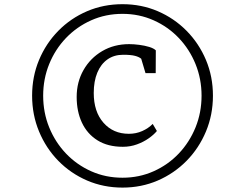

<svg xmlns="http://www.w3.org/2000/svg" viewBox="-20 -934 1081 894"><path d="M129.5 -488.5Q129.5 -577.5 161.8 -654.8Q194 -732 251.5 -790.5Q309 -849 385.5 -881.8Q462 -914.5 550.5 -914.5Q638.5 -914.5 714.8 -881.8Q791 -849 848.8 -790.5Q906.5 -732 939 -654.8Q971.5 -577.5 971.5 -488.5Q971.5 -399.5 939 -321.8Q906.5 -244 848.8 -185.2Q791 -126.5 714.8 -93.5Q638.5 -60.5 550.5 -60.5Q462 -60.5 385.5 -93.5Q309 -126.5 251.5 -185.2Q194 -244 161.8 -321.8Q129.5 -399.5 129.5 -488.5ZM181 -488.5Q181 -410 209 -341Q237 -272 287.2 -219.2Q337.5 -166.5 404.8 -136.5Q472 -106.5 550.5 -106.5Q628 -106.5 695.2 -136.5Q762.5 -166.5 812.5 -219.2Q862.5 -272 890.5 -341Q918.5 -410 918.5 -488.5Q918.5 -566.5 890.5 -635.5Q862.5 -704.5 812.5 -757Q762.5 -809.5 695.2 -839.5Q628 -869.5 550.5 -869.5Q472 -869.5 404.8 -839.5Q337.5 -809.5 287.2 -757Q237 -704.5 209 -635.5Q181 -566.5 181 -488.5ZM552 -250.5Q482 -250.5 434 -280.5Q386 -310.5 361.5 -362.8Q337 -415 337 -482.5Q337 -552 368.8 -607.8Q400.5 -663.5 455.8 -696Q511 -728.5 581.5 -728.5Q603 -728.5 628.2 -725.2Q653.5 -722 674.8 -715.5Q696 -709 705.5 -699.5L705 -593.5H657.5L637.5 -660.5Q627.5 -669 608.5 -674Q589.5 -679 553.5 -679Q511 -679 480.2 -657.2Q449.5 -635.5 433 -595.5Q416.5 -555.5 416.5 -501Q416.5 -414 461.8 -362.5Q507 -311 580 -311Q613.5 -311 642.2 -323.8Q671 -336.5 691 -357L710.5 -324Q696 -306.5 672.2 -289.8Q648.5 -273 617.8 -261.8Q587 -250.5 552 -250.5Z"/></svg>

Font: Merriweather 36pt Light
Style: Italic
Weight: 300
Italic angle: -7.8°
Version: Version 2.101